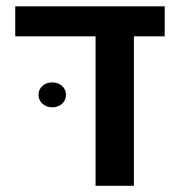

<svg xmlns="http://www.w3.org/2000/svg" viewBox="-20 -601 585 621"><path d="M29.3 0ZM512.7 -580.6V-483.4H413.1V0H289.1V-483.4H29.3V-580.6ZM104.5 -294.4Q104.5 -311.5 117.2 -323Q129.9 -334.5 148.9 -334.5Q168 -334.5 180.7 -323Q193.4 -311.5 193.4 -294.4Q193.4 -276.9 180.7 -265.4Q168 -253.9 148.9 -253.9Q129.9 -253.9 117.2 -265.6Q104.5 -277.3 104.5 -294.4Z"/></svg>

Font: Heebo Medium
Style: Regular
Weight: 500
Designer: Oded Ezer
Foundry: Meir Sadan
Version: Version 2.001; ttfautohint (v1.5.14-ce02) -l 8 -r 50 -G 200 